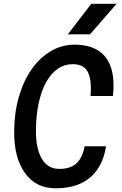

<svg xmlns="http://www.w3.org/2000/svg" viewBox="-20 -976 640 1010"><path d="M272.5 14.5Q169 14.5 111.8 -65Q54.5 -144.5 54.5 -279.5Q54.5 -379 78.2 -463.2Q102 -547.5 145.2 -609.8Q188.5 -672 246.5 -706.5Q304.5 -741 373.5 -741Q443 -741 491.2 -713.5Q539.5 -686 561.8 -626.5Q584 -567 574 -471H456.5Q461 -532.5 452.2 -569.2Q443.5 -606 421.5 -622.2Q399.5 -638.5 363 -638.5Q319 -638.5 283 -613.5Q247 -588.5 221.8 -542Q196.5 -495.5 182.8 -430.2Q169 -365 169 -284.5Q169 -194 200 -140.8Q231 -87.5 292.5 -87.5Q333.5 -87.5 360.2 -101.5Q387 -115.5 402.5 -142Q418 -168.5 425.5 -206.5H538Q527.5 -143 502.2 -100.2Q477 -57.5 441.2 -32.2Q405.5 -7 362.5 3.8Q319.5 14.5 272.5 14.5ZM453.5 -795.5H337L460 -956H593.5Z"/></svg>

Font: Spline Sans Mono Medium
Style: Italic
Weight: 500
Italic angle: -4°
Monospace: yes
Designer: Eben Sorkin, Mirko Velimirovic
Foundry: Sorkin Type
Version: Version 1.004